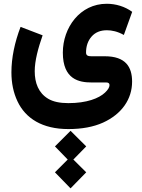

<svg xmlns="http://www.w3.org/2000/svg" viewBox="-20 -449 766 1034"><path d="M275.9 339.4 344.7 410.2 275.9 479 359.9 565.4 444.3 479 375 410.2 444.3 339.4 359.9 255.4ZM348.1 246.1C421.4 246.1 483.4 234.4 534.7 211.4C636.7 165 691.4 84 691.4 -9.3C691.4 -88.4 656.7 -146 544.4 -146H473.1C456.1 -146 443.4 -148.4 443.4 -166C443.4 -200.2 453.1 -229 473.1 -252C493.2 -274.9 520.5 -286.1 555.7 -286.1C581.5 -286.1 613.3 -279.8 647 -260.7L691.9 -385.3C652.3 -414.1 603.5 -428.7 554.7 -428.7C410.6 -428.7 318.4 -300.3 318.4 -165.5C318.4 -20.5 406.7 -4.9 473.1 -4.9H552.2C564 -4.9 569.8 0 569.8 9.3C569.8 21 561.5 34.7 545.4 49.8C512.7 80.6 447.3 106.4 348.1 106.4C302.2 106.4 266.1 98.6 239.7 83C187 51.8 167 -2.9 167 -65.4C167 -122.6 185.5 -189.9 209.5 -258.8L90.8 -304.2C59.1 -221.7 41.5 -137.2 41.5 -59.6C41.5 -1.5 52.2 50.3 74.2 96.7C117.7 189 208 246.1 348.1 246.1Z"/></svg>

Font: Vazirmatn ExtraBold
Style: Regular
Weight: 800
Designer: Saber Rastikerdar
Foundry: Saber Rastikerdar
Version: Version 33.003